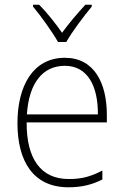

<svg xmlns="http://www.w3.org/2000/svg" viewBox="-20 -784 527 814"><path d="M226 -606H261C286 -650 335 -715 369 -756V-764H342C307 -726 272 -685 243 -645C216 -684 179 -731 146 -764H120V-756C152 -718 201 -650 226 -606ZM255 -539C121 -539 54 -421 54 -262C54 -99 122 10 270 10C327 10 370 -1 414 -23V-61C362 -34 325 -25 271 -25C154 -25 92 -110 93 -265H433V-297C433 -431 380 -539 255 -539ZM255 -505C352 -505 396 -418 395 -299H94C103 -435 163 -505 255 -505Z"/></svg>

Font: Noto Sans Myanmar UI SemiCondensed ExtraLight
Style: Regular
Weight: 200
Width: 4
Designer: Monotype Design Team
Foundry: Monotype Imaging Inc.
Version: Version 2.103